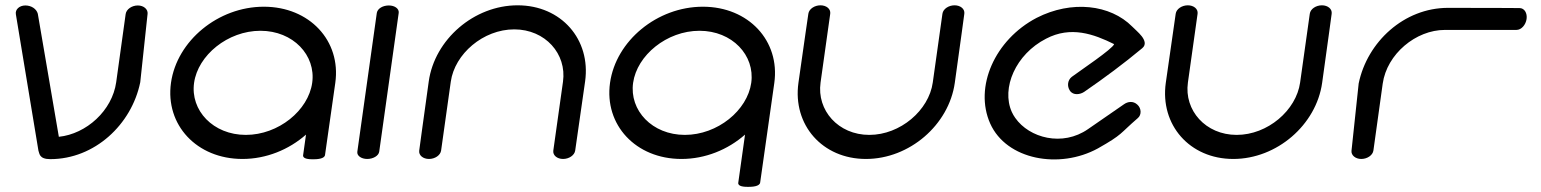

<svg xmlns="http://www.w3.org/2000/svg" viewBox="-20 -611 5924 738"><path d="M127.9 -31.3C132.1 -21.9 129.5 0.7 173.2 0.7C343.9 0.7 485.6 -132.4 519 -294.4L519 -294.7L519.1 -294.9C519.1 -295.7 546.3 -549.7 547.3 -558.2C549 -575 532.8 -590 509.7 -590C487.2 -590 465.8 -575.9 463 -557.1C462.8 -555.4 462.6 -553.8 462.3 -552C458.9 -527 441.5 -400.8 426.6 -294.8C411.3 -185.9 312 -96.1 206.2 -85.2C183.9 -213.8 125.4 -557.8 125.3 -558.2C120.4 -576.7 100.6 -590 77.5 -590C54.5 -590 37.4 -574.4 41.1 -555.5L127.8 -31.4Z M1268.8 -292.6C1291.5 -454.3 1169.7 -585.2 994.1 -585.2C818.5 -585.2 660 -454.3 637.2 -292.6C614.5 -130.9 736.3 0 911.9 0C1003.2 0 1090 -35.5 1156.2 -93.6L1145.1 -14.5C1143.1 -0.2 1167.3 1.3 1183.1 1.3C1200.1 1.3 1227.2 -0.6 1229.3 -15.2ZM981.1 -492.7C1107 -492.7 1194.9 -398.4 1180 -292.6C1165.2 -186.8 1050.7 -92.5 924.9 -92.5C799 -92.5 711.1 -186.8 726 -292.6C740.8 -398.4 855.3 -492.7 981.1 -492.7Z M1512.6 -561.9C1514.3 -577.8 1497.2 -590 1474.5 -590C1452.3 -590 1431.6 -578.9 1428.4 -561.6C1428.4 -561.2 1353.5 -28.1 1353.5 -28C1351.2 -12.2 1369 0 1391.6 0C1414.1 0 1435.3 -12 1437.6 -28Z M2229 -298C2251.7 -459.5 2137.2 -590.6 1969.6 -590.6C1802.1 -590.6 1650.7 -459.5 1628 -298C1605.7 -139.1 1591.4 -32.4 1591.4 -32.4C1588.8 -13.9 1606.4 0 1628.9 0C1651.5 0 1672.9 -13.8 1675.5 -32.4C1675.5 -32.4 1697.3 -187.7 1712.7 -297C1727.7 -403.6 1837.2 -498.1 1956.6 -498.1C2076.1 -498.1 2159 -403.6 2144 -297C2128.7 -187.7 2106.8 -32.4 2106.8 -32.4C2104.2 -13.8 2121.8 0 2144.3 0C2166.9 0 2188.3 -13.9 2190.9 -32.4C2190.9 -32.4 2206.6 -139.1 2229 -298Z M2956.2 -291.9C2979 -454 2857.3 -585.2 2681.7 -585.2C2506 -585.2 2347.5 -454.3 2324.8 -292.6C2302.1 -130.9 2423.8 0 2599.4 0C2690.7 0 2777.6 -35.5 2843.7 -93.6L2817.7 91.5C2815.7 105.8 2840 107.3 2855.7 107.3C2872.7 107.3 2899.9 105.4 2901.9 90.5ZM2668.7 -492.7C2794.5 -492.7 2882.4 -398.4 2867.6 -292.6C2852.7 -186.8 2738.3 -92.5 2612.4 -92.5C2486.6 -92.5 2398.6 -186.8 2413.5 -292.6C2428.4 -398.4 2542.8 -492.7 2668.7 -492.7Z M3649.1 -590.6C3626.5 -590.6 3605.1 -576.8 3602.5 -558.2C3602.5 -558.2 3580.7 -402.9 3565.3 -293.6C3550.3 -187 3440.8 -92.5 3321.4 -92.5C3201.9 -92.5 3119 -187 3134 -293.6C3149.3 -402.9 3171.2 -558.2 3171.2 -558.2C3173.8 -576.8 3156.2 -590.6 3133.7 -590.6C3111.1 -590.6 3089.7 -576.7 3087.1 -558.2C3087.1 -558.2 3071.4 -451.5 3049 -292.6C3026.3 -131.1 3140.8 0 3308.4 0C3475.9 0 3627.3 -131.1 3650 -292.6C3672.3 -451.5 3686.6 -558.2 3686.6 -558.2C3689.2 -576.7 3671.6 -590.6 3649.1 -590.6Z M4353.2 -156.8C4368.7 -169.4 4367.3 -195.1 4351.7 -208.8C4335.8 -223.8 4314.9 -220.8 4300.1 -210.1L4162.2 -114.8C4064 -46.3 3936.5 -80.4 3882.3 -157.8C3877.2 -165 3872.8 -172.6 3869.2 -180.5C3827.9 -272.2 3883.9 -402.5 4000.9 -462.3C4095.6 -512 4184.2 -480.2 4262.4 -441.4C4257.7 -423.6 4129.7 -338.1 4099.8 -315.7C4083.9 -303.5 4080.5 -280.4 4092.4 -262.5C4105.3 -243 4132.5 -247.7 4147.6 -258.1C4224.9 -311.2 4299.6 -366.7 4370.4 -425.7C4387.4 -439.5 4379.1 -457.9 4368.5 -471.7C4357.3 -486 4340.8 -499.7 4332 -508.8C4247.7 -593.8 4098.8 -611 3964.6 -542.4C3803.5 -458.2 3723.6 -276.2 3786.1 -136.1C3848.8 3.9 4052.6 40.3 4200.1 -40.6C4297.2 -95.4 4282.6 -96 4353.2 -156.8Z M5061.1 -590.6C5038.5 -590.6 5017.1 -576.8 5014.5 -558.2C5014.5 -558.2 4992.7 -402.9 4977.3 -293.6C4962.3 -187 4852.8 -92.5 4733.4 -92.5C4613.9 -92.5 4531 -187 4546 -293.6C4561.3 -402.9 4583.2 -558.2 4583.2 -558.2C4585.8 -576.8 4568.2 -590.6 4545.7 -590.6C4523.1 -590.6 4501.7 -576.7 4499.1 -558.2C4499.1 -558.2 4483.4 -451.5 4461 -292.6C4438.3 -131.1 4552.8 0 4720.4 0C4887.9 0 5039.3 -131.1 5062 -292.6C5084.3 -451.5 5098.6 -558.2 5098.6 -558.2C5101.2 -576.7 5083.6 -590.6 5061.1 -590.6Z M5259.7 -37.3C5263 -61.8 5280.2 -185.6 5294.8 -289.5C5310.8 -403.3 5422.2 -496 5533.8 -496C5648.4 -496 5808.9 -496 5808.9 -496C5827.8 -496 5844.6 -515.5 5847.8 -538C5851 -560.5 5839.6 -580 5820.7 -580C5820.7 -580 5711.8 -580.8 5545.7 -580.8C5376.7 -580.8 5235.5 -449.9 5202.5 -290.6L5202.4 -290.4L5202.4 -290.1C5202.3 -289.4 5175.7 -39.6 5174.8 -31.3C5173.1 -14.8 5189.4 0 5212.4 0C5235 0 5256.3 -13.9 5259 -32.3C5259.2 -34 5259.4 -35.6 5259.7 -37.3Z"/></svg>

Font: Hi.
Style: Bold
Weight: 400
Designer: Mew Too, Robert Jablonski
Foundry: Cannot Into Space Fonts
Version: Version 1.996